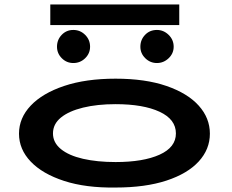

<svg xmlns="http://www.w3.org/2000/svg" viewBox="-20 -831 1040 859"><path d="M497 8Q364 10 267 -21.5Q170 -53 117.5 -108Q65 -163 65 -233Q65 -303 117.5 -358.5Q170 -414 267 -446.5Q364 -479 497 -479Q630 -479 724.5 -446.5Q819 -414 869 -358.5Q919 -303 919 -233Q919 -163 869 -108.5Q819 -54 724.5 -23Q630 8 497 8ZM497 -106Q621 -106 694 -139Q767 -172 767 -234Q767 -297 694 -331Q621 -365 497 -365Q415 -365 351.5 -349.5Q288 -334 252.5 -305Q217 -276 217 -234Q217 -193 252.5 -164Q288 -135 351.5 -120.5Q415 -106 497 -106ZM308 -549Q278 -549 256.5 -570.5Q235 -592 235 -622Q235 -653 256 -675Q277 -697 308 -697Q339 -697 361 -675Q383 -653 383 -622Q383 -592 361 -570.5Q339 -549 308 -549ZM682 -549Q652 -549 630 -570.5Q608 -592 608 -622Q608 -653 629 -675Q650 -697 682 -697Q712 -697 734.5 -675Q757 -653 757 -622Q757 -592 734.5 -570.5Q712 -549 682 -549ZM205 -719V-811H782V-719Z"/></svg>

Font: Inconsolata UltraExpanded ExtraBold
Style: Regular
Weight: 800
Width: 9
Monospace: yes
Designer: Raph Levien, Cyreal, Brenton Simpson
Foundry: Raph Levien, Cyreal, Google
Version: Version 3.001; ttfautohint (v1.8.2.53-6de2)